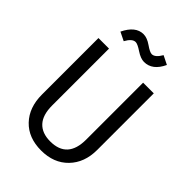

<svg xmlns="http://www.w3.org/2000/svg" viewBox="-259 -999 1119 1119"><g transform="rotate(45 300.0 -440.0)"><path d="M358 -778Q330 -778 294 -802Q258 -826 242 -826Q214 -826 189 -780L136 -806Q177 -891 242 -891Q272 -891 307 -866.5Q342 -842 358 -842Q385 -842 411 -887L465 -860Q427 -778 358 -778ZM528 -689V-223Q528 -118 465.5 -53.5Q403 11 299 11Q194 11 133 -53Q72 -117 72 -223V-689H159V-220Q159 -142 195 -103Q231 -64 299 -64Q440 -64 440 -220V-689Z"/></g></svg>

Font: Fira Mono
Style: Regular
Weight: 400
Designer: Carrois Corporate & Edenspiekermann AG
Foundry: Carrois Corporate GbR & Edenspiekermann AG
Version: Version 3.206;PS 003.206;hotconv 1.0.70;makeotf.lib2.5.58329